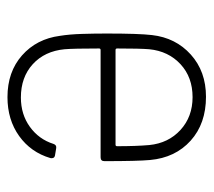

<svg xmlns="http://www.w3.org/2000/svg" viewBox="-48 -502 558 501"><g transform="rotate(90 230.5 -251.0)"><path d="M355 -112Q358 -121 367 -119L385 -116Q390 -115 391.5 -111.5Q393 -108 392 -104Q377 -53 334.5 -22.5Q292 8 233 8Q167 8 124 -30Q81 -68 73 -129Q69 -154 68 -186Q67 -218 67 -251Q67 -335 71 -369Q78 -431 122 -470.5Q166 -510 232 -510Q302 -510 346.5 -470Q391 -430 397 -364Q400 -332 400 -245Q400 -235 390 -235H110Q106 -235 106 -231Q106 -165 108 -141Q113 -89 147 -58Q181 -27 234 -27Q278 -27 310.5 -50.5Q343 -74 355 -112ZM108 -362Q106 -338 106 -278Q106 -274 110 -274H357Q361 -274 361 -278Q361 -328 358 -362Q353 -412 318.5 -443.5Q284 -475 233 -475Q181 -475 147 -443.5Q113 -412 108 -362Z"/></g></svg>

Font: Barlow Semi Condensed ExLight
Style: Regular
Weight: 275
Width: 4
Designer: Jeremy Tribby
Foundry: Tribby Type
Version: Version 1.408